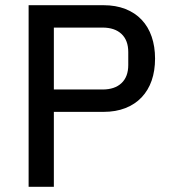

<svg xmlns="http://www.w3.org/2000/svg" viewBox="-20 -718 656 738"><path d="M90 0V-698H378Q425 -698 462 -683.5Q499 -669 524.5 -642Q550 -615 563 -577Q576 -539 576 -493Q576 -446 563 -408.5Q550 -371 524.5 -344Q499 -317 462 -302.5Q425 -288 378 -288H187V0ZM187 -374H374Q421 -374 447 -398.5Q473 -423 473 -468V-518Q473 -563 447 -587.5Q421 -612 374 -612H187Z"/></svg>

Font: IBM Plex Sans Text
Style: Regular
Weight: 450
Designer: Mike Abbink, Paul van der Laan, Pieter van Rosmalen
Foundry: Bold Monday
Version: Version 3.005